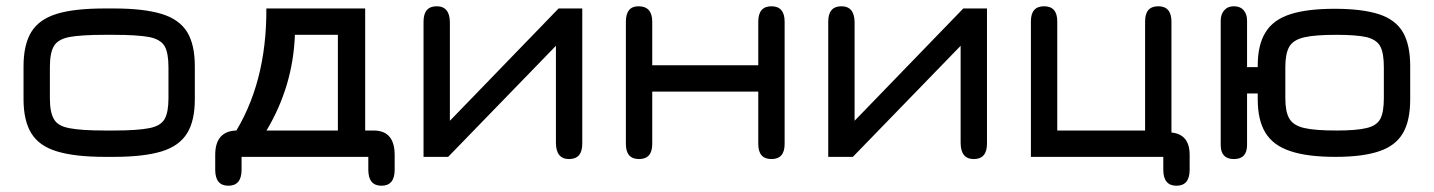

<svg xmlns="http://www.w3.org/2000/svg" viewBox="-20 -494 4571 612"><path d="M343 6C343 6 343 6 343 6C407 6 458 0 495.5 -11.5C533 -23 560 -42.5 576.5 -69.5C593 -96 601 -132.5 601 -178C601 -178 601 -283 601 -283C601 -283 601 -283 601 -283C601 -328.5 593 -365 576.5 -392C560 -418.5 533 -438 495.5 -449.5C458 -461 407 -467 343 -467C343 -467 314 -467 314 -467C314 -467 314 -467 314 -467C250 -467 199 -461.5 161.5 -450C123.5 -438.5 96.5 -419 80 -392.5C63.5 -365.5 55 -329 55 -283C55 -283 55 -178 55 -178C55 -178 55 -178 55 -178C55 -132 63.5 -95.5 80 -69C96.5 -42 123.5 -23 161.5 -11.5C199 0 250 6 314 6C314 6 343 6 343 6ZM314 -78C263.5 -78 226 -80.5 201 -85.5C176 -90 159.5 -100 151.5 -115C143 -129.5 139 -151.5 139 -181C139 -181 139 -280 139 -280C139 -280 139 -280 139 -280C139 -309.5 143 -332 151.5 -346.5C159.5 -361 176 -371 201 -376C226 -380.5 263.5 -383 314 -383C314 -383 343 -383 343 -383C343 -383 343 -383 343 -383C393 -383 430.5 -380.5 455.5 -376C480 -371 496.5 -361 505 -346.5C513 -332 517 -309.5 517 -280C517 -280 517 -181 517 -181C517 -181 517 -181 517 -181C517 -151.5 513 -129.5 505 -115C496.5 -100 480 -90 455.5 -85.5C430.5 -80.5 393 -78 343 -78C343 -78 314 -78 314 -78C314 -78 314 -78 314 -78Z M708 98C736 98 750 81 750 47C750 47 750 6 750 6C750 6 1154 6 1154 6C1154 6 1154 47 1154 47C1154 47 1154 47 1154 47C1154 81 1168 98 1196 98C1196 98 1196 98 1196 98C1224 98 1238 81 1238 47C1238 47 1238 0 1238 0C1238 0 1238 0 1238 0C1238 -52 1215.5 -78 1171 -78C1171 -78 1144 -78 1144 -78C1144 -78 1144 -467 1144 -467C1144 -467 829 -467 829 -467C829 -467 829 -467 829 -467C830 -306.5 794 -170 721 -58C721 -58 766 -78 766 -78C766 -78 740 -78 740 -78C740 -78 740 -78 740 -78C690.5 -79 666 -53 666 0C666 0 666 47 666 47C666 47 666 47 666 47C666 81 680 98 708 98C708 98 708 98 708 98ZM829.5 -78C886 -172.5 916 -274 920 -383C920 -383 1057 -383 1057 -383C1057 -383 1057 -78 1057 -78C1057 -78 829.5 -78 829.5 -78C829.5 -78 829.5 -78 829.5 -78Z M1794 13C1822 13 1836 -3.5 1836 -36C1836 -36 1836 -467 1836 -467C1836 -467 1760.5 -467 1760.5 -467C1760.5 -467 1414 -109 1414 -109C1414 -109 1414 -422 1414 -422C1414 -422 1414 -422 1414 -422C1414 -456.5 1400 -474 1372 -474C1372 -474 1372 -474 1372 -474C1344 -474 1330 -457.5 1330 -425C1330 -425 1330 6 1330 6C1330 6 1408.5 6 1408.5 6C1408.5 6 1752 -348 1752 -348C1752 -348 1752 -39 1752 -39C1752 -39 1752 -39 1752 -39C1752 -4.5 1766 13 1794 13C1794 13 1794 13 1794 13Z M2017 13C2045 13 2059 -3 2059 -35C2059 -35 2059 -202 2059 -202C2059 -202 2397 -202 2397 -202C2397 -202 2397 -35 2397 -35C2397 -35 2397 -35 2397 -35C2397 -3 2411 13 2439 13C2439 13 2439 13 2439 13C2467 13 2481 -3 2481 -35C2481 -35 2481 -425 2481 -425C2481 -425 2481 -425 2481 -425C2481 -457.5 2467 -474 2439 -474C2439 -474 2439 -474 2439 -474C2411 -474 2397 -457.5 2397 -425C2397 -425 2397 -286 2397 -286C2397 -286 2059 -286 2059 -286C2059 -286 2059 -425 2059 -425C2059 -425 2059 -425 2059 -425C2059 -457.5 2044.5 -474 2015 -474C2015 -474 2015 -474 2015 -474C1988.5 -474 1975 -457.5 1975 -425C1975 -425 1975 -35 1975 -35C1975 -35 1975 -35 1975 -35C1975 -3 1989 13 2017 13C2017 13 2017 13 2017 13Z M3084 13C3112 13 3126 -3.5 3126 -36C3126 -36 3126 -467 3126 -467C3126 -467 3050.5 -467 3050.5 -467C3050.5 -467 2704 -109 2704 -109C2704 -109 2704 -422 2704 -422C2704 -422 2704 -422 2704 -422C2704 -456.5 2690 -474 2662 -474C2662 -474 2662 -474 2662 -474C2634 -474 2620 -457.5 2620 -425C2620 -425 2620 6 2620 6C2620 6 2698.5 6 2698.5 6C2698.5 6 3042 -348 3042 -348C3042 -348 3042 -39 3042 -39C3042 -39 3042 -39 3042 -39C3042 -4.5 3056 13 3084 13C3084 13 3084 13 3084 13Z M3730 98C3758 98 3772 81 3772 47C3772 47 3772 0 3772 0C3772 0 3772 0 3772 0C3772 -47 3750 -71 3706 -72C3706 -72 3683 -72 3683 -72C3683 -72 3714 -34 3714 -34C3714 -34 3714 -425 3714 -425C3714 -425 3714 -425 3714 -425C3714 -457.5 3700 -474 3672 -474C3672 -474 3672 -474 3672 -474C3644 -474 3630 -458 3630 -426C3630 -426 3630 -78 3630 -78C3630 -78 3350 -78 3350 -78C3350 -78 3350 -426 3350 -426C3350 -426 3350 -426 3350 -426C3350 -458 3336 -474 3308 -474C3308 -474 3308 -474 3308 -474C3280 -474 3266 -458 3266 -426C3266 -426 3266 6 3266 6C3266 6 3688 6 3688 6C3688 6 3688 47 3688 47C3688 47 3688 47 3688 47C3688 81 3702 98 3730 98C3730 98 3730 98 3730 98Z M3913 13C3941 13 3955 -2 3955 -32C3955 -32 3955 -196 3955 -196C3955 -196 3989 -196 3989 -196C3989 -196 3989 -178 3989 -178C3989 -178 3989 -178 3989 -178C3989 -133.5 3997 -98 4013.5 -71C4030 -44 4056 -24.5 4092.5 -12.5C4129 0 4177 6 4237 6C4237 6 4237 6 4237 6C4295 6 4341.5 0 4376.5 -12C4411 -23.5 4436.5 -43 4452 -70C4467.5 -96.5 4475 -132.5 4475 -178C4475 -178 4475 -283 4475 -283C4475 -283 4475 -283 4475 -283C4475 -328 4467.5 -364 4452 -391C4436.5 -417.5 4411 -437 4376 -448.5C4340.5 -460 4293.5 -466 4235 -466C4235 -466 4235 -466 4235 -466C4177 -466 4130 -460.5 4094 -449C4057.5 -437.5 4031 -418.5 4014.5 -392C3997.5 -365.5 3989 -329.5 3989 -285C3989 -285 3989 -280 3989 -280C3989 -280 3955 -280 3955 -280C3955 -280 3955 -428 3955 -428C3955 -428 3955 -428 3955 -428C3955 -442 3951.5 -453 3944 -461.5C3936.5 -470 3926 -474 3913 -474C3913 -474 3913 -474 3913 -474C3900 -474 3890 -470 3882.5 -461.5C3875 -453 3871 -442 3871 -428C3871 -428 3871 -32 3871 -32C3871 -32 3871 -32 3871 -32C3871 -2 3885 13 3913 13C3913 13 3913 13 3913 13ZM4240 -78C4194.5 -78 4160.5 -80.5 4137 -86C4113.5 -91.5 4098 -101.5 4089.5 -116.5C4081 -131 4077 -152.5 4077 -181C4077 -181 4077 -280 4077 -280C4077 -280 4077 -280 4077 -280C4077 -308.5 4081 -330 4089.5 -345C4098 -359.5 4113.5 -369.5 4137 -375C4160.5 -380.5 4194.5 -383 4240 -383C4240 -383 4240 -383 4240 -383C4282.5 -383 4315 -380.5 4336.5 -375.5C4358 -370 4372.5 -360 4380 -345.5C4387.5 -331 4391 -309 4391 -280C4391 -280 4391 -181 4391 -181C4391 -181 4391 -181 4391 -181C4391 -152 4387.5 -130 4380 -115.5C4372.5 -101 4358 -91 4336.5 -86C4315 -80.5 4282.5 -78 4240 -78C4240 -78 4240 -78 4240 -78Z"/></svg>

Font: Jura-Fortis-Bold
Style: Bold
Weight: 500
Designer: Daniel Johnson, Alexei Vanyashin, Mirko Velimirovic
Foundry: Daniel Johnson
Version: ""